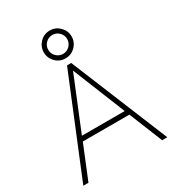

<svg xmlns="http://www.w3.org/2000/svg" viewBox="-219 -1069 1090 1196"><g transform="rotate(-30 326.0 -471.0)"><path d="M24 0 311 -700H341L628 0H591L494 -240H159L61 0ZM172 -274H480L327 -653ZM326 -742Q284 -742 255 -771.5Q226 -801 226 -842Q226 -883 255 -912.5Q284 -942 326 -942Q367 -942 396.5 -912.5Q426 -883 426 -842Q426 -801 396.5 -771.5Q367 -742 326 -742ZM326 -774Q354 -774 374 -794Q394 -814 394 -842Q394 -870 374 -890Q354 -910 326 -910Q298 -910 278 -890Q258 -870 258 -842Q258 -814 278 -794Q298 -774 326 -774Z"/></g></svg>

Font: Zen Kaku Gothic New Light
Style: Regular
Weight: 300
Designer: Yoshimichi Ohira
Foundry: Positype
Version: Version 1.002